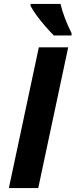

<svg xmlns="http://www.w3.org/2000/svg" viewBox="-20 -954 383 974"><path d="M25 0 177 -714H326L174 0ZM253 -774Q233 -794 210 -820.5Q187 -847 167 -874Q147 -901 135 -924V-934H287Q295 -900 309.5 -861.5Q324 -823 343 -786V-774Z"/></svg>

Font: Noto IKEA Latin
Style: Bold Italic
Weight: 700
Italic angle: -12°
Designer: Monotype Design Team
Foundry: Monotype Imaging Inc.
Version: Version 1.0